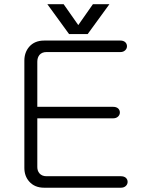

<svg xmlns="http://www.w3.org/2000/svg" viewBox="-20 -877 707 897"><path d="M543 -687.5H186.5Q141.6 -687.5 116.2 -658.2Q93.8 -631.8 93.8 -593.8V-92.8Q93.8 -54.7 116.2 -29.3Q141.6 0 186.5 0H544.9Q559.6 0 568.4 -8.8Q576.2 -16.6 576.2 -27.3Q576.2 -38.1 568.4 -45.9Q559.6 -53.7 544.9 -53.7H197.3Q175.8 -53.7 164.1 -67.4Q154.3 -79.1 154.3 -96.7V-324.2H508.8Q523.4 -324.2 532.2 -333Q540 -340.8 540 -351.6Q540 -362.3 532.2 -370.1Q523.4 -377.9 508.8 -377.9H154.3V-588.9Q154.3 -607.4 164.1 -620.1Q175.8 -633.8 197.3 -633.8H543Q556.6 -633.8 565.4 -642.6Q573.2 -650.4 573.2 -661.1Q573.2 -671.9 565.4 -679.7Q556.6 -687.5 543 -687.5ZM277.3 -857.4H201.2L302.7 -717.8H389.6L491.2 -857.4H414.1L345.7 -759.8Z"/></svg>

Font: Gulim
Style: Regular
Weight: 400
Version: Version 2.21